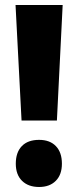

<svg xmlns="http://www.w3.org/2000/svg" viewBox="-20 -734 311 766"><path d="M66 -253 42 -714H230L207 -253ZM136 -176Q179 -176 203 -151Q227 -126 227 -81Q227 -37 202.5 -12.5Q178 12 136 12Q93 12 68 -12.5Q43 -37 43 -81Q43 -126 67 -151Q91 -176 136 -176Z"/></svg>

Font: Noto Sans UI CondBlack
Style: Regular
Weight: 900
Width: 3
Designer: Monotype Design Team
Foundry: Monotype Imaging Inc.
Version: Version 1.001